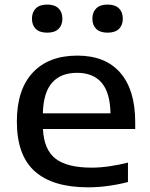

<svg xmlns="http://www.w3.org/2000/svg" viewBox="-20 -790 640 820"><path d="M356 10Q205.5 10 128.8 -58.2Q52 -126.5 52 -271Q52 -407 119.8 -479.8Q187.5 -552.5 310.5 -552.5Q430.5 -552.5 494 -479Q557.5 -405.5 557.5 -268V-239H163.5Q167.5 -151 217 -112.5Q266.5 -74 371.5 -74Q407.5 -74 447 -79.8Q486.5 -85.5 526.5 -95.5V-12.5Q480.5 -1 438.5 4.5Q396.5 10 356 10ZM309 -479Q240 -479 202.8 -437.2Q165.5 -395.5 163 -306H452Q450 -395 413.8 -437Q377.5 -479 309 -479ZM439.5 -650.5Q407.5 -650.5 391 -666.5Q374.5 -682.5 374.5 -710Q374.5 -738 391 -754.2Q407.5 -770.5 439.5 -770.5Q471.5 -770.5 488 -754.2Q504.5 -738 504.5 -710Q504.5 -682.5 488 -666.5Q471.5 -650.5 439.5 -650.5ZM181.5 -650.5Q149.5 -650.5 133 -666.5Q116.5 -682.5 116.5 -710Q116.5 -738 133 -754.2Q149.5 -770.5 181.5 -770.5Q213.5 -770.5 230 -754.2Q246.5 -738 246.5 -710Q246.5 -682.5 230 -666.5Q213.5 -650.5 181.5 -650.5Z"/></svg>

Font: Encode Sans Expanded Expanded Medium
Style: Regular
Weight: 500
Width: 7
Designer: Multiple Designers
Foundry: Impallari Type
Version: Version 3.000; ttfautohint (v1.8.3) -l 8 -r 50 -G 200 -x 14 